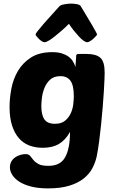

<svg xmlns="http://www.w3.org/2000/svg" viewBox="-20 -849 647 1064"><path d="M368 -118Q343 -73 307 -51.5Q271 -30 217 -30Q176 -30 142 -43Q108 -56 84 -84Q60 -112 46.5 -154.5Q33 -197 33 -256Q33 -304 43 -357.5Q53 -411 79.5 -456Q106 -501 152 -530.5Q198 -560 270 -560Q300 -560 321.5 -553.5Q343 -547 358.5 -536Q374 -525 383.5 -510Q393 -495 398 -478Q398 -477 398.5 -485.5Q399 -494 400 -505Q401 -516 401.5 -526.5Q402 -537 402 -540Q403 -550 415 -550H461Q513 -550 536.5 -528.5Q560 -507 560 -447Q560 -439 559 -410.5Q558 -382 555.5 -342Q553 -302 549 -253.5Q545 -205 540 -156Q535 -107 529 -62Q523 -17 516 17Q509 51 492 83Q475 115 444 140Q413 165 364.5 180Q316 195 246 195Q193 195 153.5 185Q114 175 88 158.5Q62 142 48.5 121Q35 100 35 79Q35 60 43 46Q51 32 64 23Q77 14 92.5 9.5Q108 5 122 5Q139 5 147 15Q155 25 165 37.5Q175 50 193 60Q211 70 249 70Q315 70 341.5 21.5Q368 -27 368 -118ZM284 -163Q320 -163 340.5 -180Q361 -197 372 -221Q383 -245 386 -271Q389 -297 389 -316Q389 -376 370.5 -401.5Q352 -427 315 -427Q278 -427 257 -407Q236 -387 225.5 -359.5Q215 -332 212 -304.5Q209 -277 209 -262Q209 -212 226 -187.5Q243 -163 284 -163ZM463 -615Q455 -615 443 -623.5Q431 -632 417.5 -646.5Q404 -661 389.5 -679Q375 -697 362 -717Q342 -697 321.5 -679Q301 -661 282.5 -646.5Q264 -632 249.5 -623.5Q235 -615 227 -615Q220 -615 211.5 -620.5Q203 -626 195.5 -633.5Q188 -641 182.5 -648Q177 -655 177 -658Q177 -662 189.5 -678Q202 -694 221.5 -716.5Q241 -739 264.5 -764.5Q288 -790 309 -814Q315 -821 335.5 -825Q356 -829 375 -829Q388 -829 405.5 -826Q423 -823 428 -814Q444 -787 460 -760.5Q476 -734 489 -712Q502 -690 510 -675Q518 -660 518 -658Q518 -656 512 -649Q506 -642 497.5 -634.5Q489 -627 479.5 -621Q470 -615 463 -615Z"/></svg>

Font: PoetsenOne
Style: Regular
Weight: 400
Designer: Rodrigo Fuenzalida, Pablo Impallari
Foundry: Pablo Impallari, Rodrigo Fuenzalida
Version: Version 1.000; ttfautohint (v0.8) -G 200 -r 50